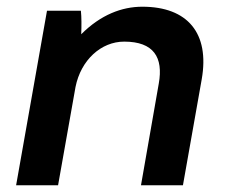

<svg xmlns="http://www.w3.org/2000/svg" viewBox="-20 -552 675 572"><path d="M28 0H153L205 -293C221 -373 281 -428 350 -428C438 -428 467 -381 453 -303L400 0H525L581 -316C605 -453 539 -532 404 -532C343 -532 280 -508 222 -450C223 -475 223 -501 221 -520H120Z"/></svg>

Font: Fixel Display 20240404 SemiBold
Style: Italic
Weight: 600
Italic angle: -10°
Designer: AlfaBravo + MacPaw
Foundry: Kyrylo Tkachov, Marchela Mozhyna, Serhii Makarenko, Maria Weinstein, Zakhar Kryvoshyya
Version: Version 1.211;Glyphs 3.2 (3225)